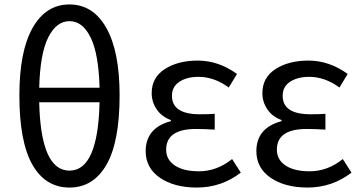

<svg xmlns="http://www.w3.org/2000/svg" viewBox="-20 -829 1621 862"><path d="M292 13Q184 13 125.5 -89.5Q67 -192 67 -401Q67 -599 126.5 -704Q186 -809 292 -809Q398 -809 457.5 -703.5Q517 -598 517 -401Q517 -192 458 -89.5Q399 13 292 13ZM156 -435H427Q423 -587 387 -660.5Q351 -734 292 -734Q233 -734 196.5 -661Q160 -588 156 -435ZM292 -63Q420 -63 427 -370H156Q163 -63 292 -63Z M864 13Q762 13 698 -31Q634 -75 634 -150Q634 -255 747 -285V-290Q706 -305 683.5 -338Q661 -371 661 -411Q661 -481 720 -519Q779 -557 868 -557Q961 -557 1044 -497L1007 -436Q942 -484 871 -484Q819 -484 785.5 -462Q752 -440 752 -399Q752 -316 877 -316Q918 -316 944 -318V-247Q898 -250 860 -250Q726 -250 726 -157Q726 -112 765 -86Q804 -60 873 -60Q954 -60 1022 -115L1061 -54Q974 13 864 13Z M1361 13Q1259 13 1195 -31Q1131 -75 1131 -150Q1131 -255 1244 -285V-290Q1203 -305 1180.5 -338Q1158 -371 1158 -411Q1158 -481 1217 -519Q1276 -557 1365 -557Q1458 -557 1541 -497L1504 -436Q1439 -484 1368 -484Q1316 -484 1282.5 -462Q1249 -440 1249 -399Q1249 -316 1374 -316Q1415 -316 1441 -318V-247Q1395 -250 1357 -250Q1223 -250 1223 -157Q1223 -112 1262 -86Q1301 -60 1370 -60Q1451 -60 1519 -115L1558 -54Q1471 13 1361 13Z"/></svg>

Font: Noto Sans SC
Style: Regular
Weight: 400
Designer: Ryoko NISHIZUKA  (kana, bopomofo & ideographs); Paul D. Hunt (Latin, Greek & Cyrillic); Sandoll Communications , Soo-you
Foundry: Adobe
Version: Version 2.002;hotconv 1.0.116;makeotfexe 2.5.65601